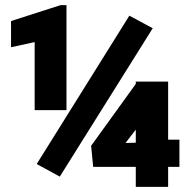

<svg xmlns="http://www.w3.org/2000/svg" viewBox="-20 -728 742 748"><path d="M23 -544 115 -564V-299H239V-708H216L23 -646ZM123 -89 213 -40 575 -618 484 -667ZM335 -160 343 -78H509V0H635V-78H679V-184H635V-410H509V-401ZM469 -171C482 -188 495 -205 509 -223V-172Z"/></svg>

Font: Asimov Pro
Style: Ult
Weight: 900
Designer: Google
Version: Version 2.000980; 2014